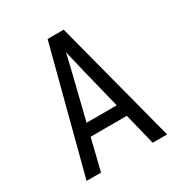

<svg xmlns="http://www.w3.org/2000/svg" viewBox="-171 -863 942 991"><g transform="rotate(-30 300.0 -367.5)"><path d="M60 0 252 -735H348L540 0H454L408 -187H192L146 0ZM390 -260 333 -490Q325 -524 316.5 -558.5Q308 -593 300 -628Q292 -593 283.5 -558.5Q275 -524 267 -490L210 -260Z"/></g></svg>

Font: Iosevka Extended
Style: Regular
Weight: 400
Width: 7
Monospace: yes
Designer: Belleve Invis
Foundry: Belleve Invis
Version: Version 32.5.0; ttfautohint (v1.8.4)